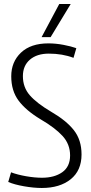

<svg xmlns="http://www.w3.org/2000/svg" viewBox="-20 -926 453 956"><path d="M360 -686 346 -638Q291 -659 223 -659Q164 -659 129 -629Q94 -599 94 -547Q94 -491 128.5 -451.5Q163 -412 234 -370Q310 -326 348 -277.5Q386 -229 386 -157Q386 -77 332 -33.5Q278 10 188 10Q148 10 99.5 1.5Q51 -7 21 -20L35 -68Q67 -56 110 -48.5Q153 -41 189 -41Q251 -41 290 -68.5Q329 -96 329 -152Q329 -208 291.5 -249Q254 -290 182 -332Q109 -376 72.5 -425Q36 -474 36 -546Q36 -618 84.5 -664Q133 -710 221 -710Q258 -710 297 -702.5Q336 -695 360 -686ZM187 -741 275 -906H332L232 -741Z"/></svg>

Font: Georama SemiCondensed Light
Style: Regular
Weight: 300
Width: 4
Designer: Jean-Baptiste Levee
Foundry: Production Type
Version: Version 1.000